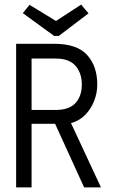

<svg xmlns="http://www.w3.org/2000/svg" viewBox="-20 -813 490 833"><path d="M50 0V-623H215Q314 -623 358 -574.5Q402 -526 402 -446Q402 -409 388 -374Q374 -339 348.5 -313.5Q323 -288 288 -279L418 0H345L219 -276H117V0ZM117 -336H222Q280 -336 307.5 -366Q335 -396 335 -446Q335 -496 307.5 -527.5Q280 -559 222 -559H117ZM332 -793 364 -755 235 -657H215L79 -756L108 -792L223 -722Z"/></svg>

Font: Inconsolata SemiCondensed
Style: Regular
Weight: 400
Width: 4
Monospace: yes
Designer: Raph Levien, Cyreal, Brenton Simpson
Foundry: Raph Levien, Cyreal, Google
Version: Version 3.001; ttfautohint (v1.8.2.53-6de2)